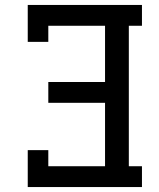

<svg xmlns="http://www.w3.org/2000/svg" viewBox="-20 -755 640 775"><path d="M92 0V-149H175V-84H404V-340H175V-424H404V-651H175V-586H92V-735H553V-651H500V-84H553V0Z"/></svg>

Font: Iosevka HT Medium Extended
Style: Regular
Weight: 500
Width: 7
Monospace: yes
Designer: Belleve Invis
Foundry: Belleve Invis
Version: Version 32.3.0; ttfautohint (v1.8.4)